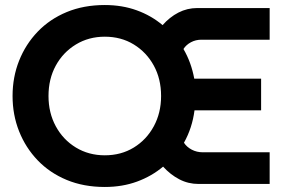

<svg xmlns="http://www.w3.org/2000/svg" viewBox="-20 -732 1133 764"><path d="M397 12Q313 12 245.5 -16Q178 -44 130 -94Q82 -144 56 -209.5Q30 -275 30 -350Q30 -425 56 -490.5Q82 -556 130 -606Q178 -656 245.5 -684Q313 -712 397 -712Q466 -712 524 -691Q582 -670 627 -632Q655 -664 690 -682Q725 -700 765 -700H1053V-574H781Q759 -574 740 -564Q721 -554 710 -537Q741 -484 753 -419H1019V-293H754Q745 -223 712 -164Q723 -147 743 -136.5Q763 -126 787 -126H1053V0H770Q729 0 693.5 -18.5Q658 -37 629 -69Q584 -31 525.5 -9.5Q467 12 397 12ZM397 -114Q462 -114 512.5 -145Q563 -176 592 -229.5Q621 -283 621 -350Q621 -418 592 -471Q563 -524 512.5 -555Q462 -586 397 -586Q333 -586 282 -555Q231 -524 202 -471Q173 -418 173 -350Q173 -283 202 -229.5Q231 -176 282 -145Q333 -114 397 -114Z"/></svg>

Font: MuseoModerno SemiBold
Style: Regular
Weight: 600
Designer: Pablo Cosgaya, Héctor Gatti, Marcela Romero, and the Authors of The MuseoModerno Project.
Foundry: Omnibus-Type Team
Version: Version 1.001